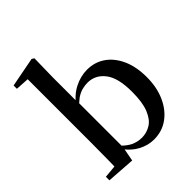

<svg xmlns="http://www.w3.org/2000/svg" viewBox="-225 -953 1108 1108"><g transform="rotate(-45 329.0 -398.5)"><path d="M40 0V-29L117 -36Q118 -65 118 -100Q118 -135 118.5 -170Q119 -205 119 -232V-746L36 -751V-778L218 -813L232 -804L229 -647V-465Q260 -499 296 -517Q347 -543 400 -543Q462 -543 510 -510Q558 -477 586 -415.5Q614 -354 614 -268Q614 -186 585.5 -122Q557 -58 506.5 -21Q456 16 389 16Q340 16 294 -9Q258 -28 228 -64L214 12ZM231 -92Q256 -68 280 -56Q312 -41 347 -41Q386 -41 419.5 -61.5Q453 -82 473.5 -132Q494 -182 494 -269Q494 -383 453 -435.5Q412 -488 349 -488Q327 -488 304 -482Q281 -476 256 -459Q244 -450 231 -438Z"/></g></svg>

Font: Early Summer Mincho SemiBold
Style: Regular
Weight: 600
Designer: GuiWonder
Version: Version 1.002